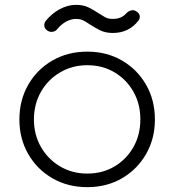

<svg xmlns="http://www.w3.org/2000/svg" viewBox="-20 -766 719 792"><path d="M340 6Q260 6 196.5 -30.5Q133 -67 96.5 -130.5Q60 -194 60 -273Q60 -353 96.5 -416.5Q133 -480 196.5 -516.5Q260 -553 340 -553Q420 -553 483 -516.5Q546 -480 582.5 -416.5Q619 -353 619 -273Q619 -194 582.5 -130.5Q546 -67 483 -30.5Q420 6 340 6ZM340 -50Q403 -50 452.5 -79.5Q502 -109 530.5 -159.5Q559 -210 559 -274Q559 -337 530.5 -387.5Q502 -438 452.5 -467.5Q403 -497 340 -497Q278 -497 228 -467.5Q178 -438 149 -387.5Q120 -337 120 -273Q120 -210 149 -159.5Q178 -109 228 -79.5Q278 -50 340 -50ZM445 -630Q414 -630 391 -642Q368 -654 351 -665Q331 -679 319.5 -683.5Q308 -688 294 -688Q274 -688 254 -677.5Q234 -667 217 -647Q210 -637 198 -635Q186 -633 177 -639Q165 -646 163 -657.5Q161 -669 168 -679Q194 -711 227 -728.5Q260 -746 294 -746Q324 -746 346 -735Q368 -724 384 -713Q401 -702 413.5 -695Q426 -688 445 -688Q463 -688 476.5 -693.5Q490 -699 500 -710Q508 -719 519 -722.5Q530 -726 539 -721Q553 -714 556 -703Q559 -692 551 -681Q512 -630 445 -630Z"/></svg>

Font: ComfortaaLight
Style: Regular
Weight: 300
Designer: Johan Aakerlund
Foundry: Johan Aakerlund
Version: Version 3.104; ttfautohint (v1.8.1.43-b0c9)